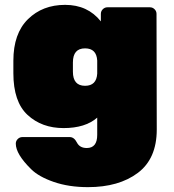

<svg xmlns="http://www.w3.org/2000/svg" viewBox="-20 -550 715 790"><path d="M35 -249V-300Q35 -412 95 -471Q155 -530 248 -530Q341 -530 395 -462V-493Q395 -504 403 -512Q411 -520 422 -520H597Q608 -520 616 -512Q624 -504 624 -493L625 -17Q625 103 547 161.5Q469 220 342 220Q263 220 201 198.5Q139 177 108 146Q45 84 45 41Q45 30 53 22Q61 14 72 14H267Q285 14 296.5 36.5Q308 59 337 59Q380 59 380 5V-66Q331 -23 241.5 -23Q152 -23 93.5 -77Q35 -131 35 -249ZM330 -197Q377 -197 380 -247V-301Q377 -351 330 -351Q280 -351 280 -293V-255Q280 -197 330 -197Z"/></svg>

Font: Rubik One
Style: Regular
Weight: 400
Designer: Hubert and Fischer with Elvire Volk Leonovitch
Foundry: Hubert and Fischer with Elvire Volk Leonovitch
Version: Version 1.001